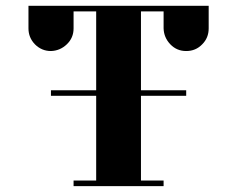

<svg xmlns="http://www.w3.org/2000/svg" viewBox="-20 -635 809 655"><path d="M77.1 -538.1V-615.2H691.9V-538.1Q691.9 -505.9 669.9 -483.9Q647.9 -460.9 615.2 -460.9Q583 -460.9 561 -483.9Q539.1 -506.8 538.1 -538.1V-596.2H460.9V-327.1H615.2V-308.1H460.9V-19H538.1V0H231V-19H308.1V-308.1H153.8V-327.1H308.1V-596.2H231V-538.1Q231 -505.9 208 -483.9Q185.1 -461.9 153.8 -460.9Q122.1 -460.9 99.1 -483.9Q77.1 -506.8 77.1 -538.1Z"/></svg>

Font: Hjet
Style: Regular
Weight: 400
Designer: T. Christopher White
Version: Version 1.2